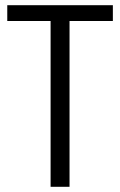

<svg xmlns="http://www.w3.org/2000/svg" viewBox="-20 -720 463 740"><path d="M415 -700V-639H212L248 -677V0H175V-677L209 -639H8V-700Z"/></svg>

Font: Pathway Extreme SemiCondensed Light
Style: Regular
Weight: 300
Width: 4
Version: Version 1.001;gftools[0.9.26]